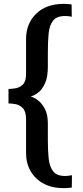

<svg xmlns="http://www.w3.org/2000/svg" viewBox="-20 -828 432 995"><path d="M352 144Q329.5 147 309 147Q250 147 206.5 123.8Q163 100.5 139 59.5Q115 18.5 115 -35V-210Q115 -250.5 98 -267.8Q81 -285 59.5 -288.5Q38 -292 24 -292V-367Q38 -367 59.5 -370.2Q81 -373.5 98 -389.5Q115 -405.5 115 -444V-625Q115 -706 167.5 -757Q220 -808 310 -808Q330 -808 351 -805L352 -741Q342.5 -743.5 333.5 -744.2Q324.5 -745 317 -745Q273.5 -745 254.8 -720.5Q236 -696 232 -654.2Q228 -612.5 228 -561V-484Q228 -430 213.8 -397.5Q199.5 -365 178.8 -349Q158 -333 139 -328Q156 -323.5 176.8 -308Q197.5 -292.5 212.8 -263.2Q228 -234 228 -188V-99Q228 -48 232.2 -6.5Q236.5 35 255.2 59.5Q274 84 317 84Q324.5 84 333.5 83Q342.5 82 353 80Z"/></svg>

Font: Alatsi
Style: Regular
Weight: 400
Designer: Spyros Zevelakis, Eben Sorkin
Foundry: www.sorkintype.com
Version: Version 1.008; ttfautohint (v1.8.4.7-5d5b)